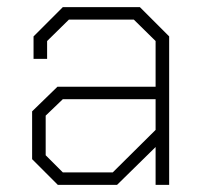

<svg xmlns="http://www.w3.org/2000/svg" viewBox="-20 -518 574 538"><path d="M70 -72V-206L141 -275H416V-403L355 -463H173L112 -403V-353H74V-416L156 -498H372L454 -416V0H416V-106L308 0H142ZM296 -35 416 -154V-240H156L108 -194V-83L156 -35Z"/></svg>

Font: Chakra Petch ExtraLight
Style: Regular
Weight: 275
Designer: Katatrad Aksorn Co.,Ltd.
Foundry: Cadson Demak Co.,Ltd.
Version: Version 1.000; ttfautohint (v1.6)